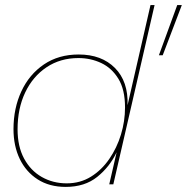

<svg xmlns="http://www.w3.org/2000/svg" viewBox="-20 -724 734 754"><path d="M694 -704 619 -507H604L676 -704ZM238 10Q174 10 128 -19.5Q82 -49 57.5 -100Q33 -151 33 -217Q33 -299 64 -365.5Q95 -432 152.5 -471Q210 -510 289 -510Q379 -510 431.5 -457Q484 -404 481 -311L571 -704H587L425 0H409L438 -126Q411 -69 362 -29.5Q313 10 238 10ZM242 -4Q295 -4 337 -30Q379 -56 409 -99.5Q439 -143 455 -195.5Q471 -248 471 -302Q471 -372 445 -414.5Q419 -457 377.5 -476.5Q336 -496 288 -496Q217 -496 163 -460Q109 -424 79 -361Q49 -298 49 -216Q49 -149 74.5 -101.5Q100 -54 144 -29Q188 -4 242 -4Z"/></svg>

Font: Prodigy Sans Thin
Style: Italic
Weight: 100
Italic angle: -13°
Designer: Wei Huang
Foundry: Wei Huang
Version: Version 1.003; ttfautohint (v1.8.3)